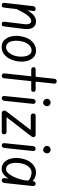

<svg xmlns="http://www.w3.org/2000/svg" viewBox="800 -1516 716 2357"><g transform="rotate(90 1158.5 -337.0)"><path d="M43 0Q24 0 19 -11.5Q14 -23 15 -37L55 -384Q57 -400 66 -408Q75 -416 93 -416Q108 -416 112 -407.5Q116 -399 114 -384L74 -37Q72 -25 69 -12.5Q66 0 43 0ZM273 0Q254 0 250 -11.5Q246 -23 247 -37L276 -278Q281 -317 270.5 -339.5Q260 -362 239 -362Q202 -362 163.5 -310Q125 -258 69 -135L81 -268Q115 -339 154 -380Q193 -421 242 -421Q293 -421 318 -382.5Q343 -344 335 -278L305 -37Q304 -25 300 -12.5Q296 0 273 0Z M556 1Q504 1 472.5 -30Q441 -61 428.5 -109Q416 -157 421 -209Q432 -312 483 -366.5Q534 -421 600 -421Q652 -421 683.5 -390Q715 -359 727.5 -310.5Q740 -262 734 -209Q729 -159 707.5 -110.5Q686 -62 648.5 -30.5Q611 1 556 1ZM562 -53Q586 -53 610 -72.5Q634 -92 651.5 -127.5Q669 -163 674 -211Q676 -232 674.5 -258Q673 -284 665 -309Q657 -334 641 -350Q625 -366 598 -366Q555 -366 522 -324Q489 -282 481 -206Q477 -167 483.5 -132Q490 -97 509.5 -75Q529 -53 562 -53Z M910 0Q899 0 889 -7.5Q879 -15 880 -29L947 -650Q949 -662 958 -668.5Q967 -675 977 -675Q989 -675 998.5 -667Q1008 -659 1006 -643L940 -27Q938 -13 929.5 -6.5Q921 0 910 0ZM838 -362Q820 -362 812 -370.5Q804 -379 804 -390Q804 -401 810 -408.5Q816 -416 834 -416H1075Q1093 -416 1100 -408.5Q1107 -401 1107 -390Q1107 -379 1102 -370.5Q1097 -362 1079 -362Z M1185 0Q1173 0 1164.5 -8.5Q1156 -17 1158 -33L1194 -384Q1196 -400 1206 -408Q1216 -416 1228 -416Q1239 -416 1247.5 -407Q1256 -398 1254 -380L1217 -33Q1216 -17 1206 -8.5Q1196 0 1185 0ZM1238 -508Q1221 -508 1206.5 -522Q1192 -536 1192 -555Q1192 -574 1205.5 -587Q1219 -600 1238 -600Q1256 -600 1269.5 -587.5Q1283 -575 1283 -555Q1283 -536 1270 -522Q1257 -508 1238 -508Z M1365 0Q1354 0 1346 -8.5Q1338 -17 1336 -29.5Q1334 -42 1343 -52L1598 -385L1612 -356H1406Q1388 -356 1380 -366Q1372 -376 1372 -386Q1372 -397 1378 -406.5Q1384 -416 1402 -416H1634Q1646 -416 1654 -408.5Q1662 -401 1663.5 -390Q1665 -379 1656 -367L1397 -31L1383 -59H1596Q1613 -59 1620.5 -50Q1628 -41 1628 -30Q1628 -19 1622.5 -9.5Q1617 0 1599 0Z M1764 0Q1752 0 1743.5 -8.5Q1735 -17 1737 -33L1773 -384Q1775 -400 1785 -408Q1795 -416 1807 -416Q1818 -416 1826.5 -407Q1835 -398 1833 -380L1796 -33Q1795 -17 1785 -8.5Q1775 0 1764 0ZM1817 -508Q1800 -508 1785.5 -522Q1771 -536 1771 -555Q1771 -574 1784.5 -587Q1798 -600 1817 -600Q1835 -600 1848.5 -587.5Q1862 -575 1862 -555Q1862 -536 1849 -522Q1836 -508 1817 -508Z M2055 1Q2003 1 1971.5 -30Q1940 -61 1927.5 -109Q1915 -157 1920 -209Q1928 -278 1953.5 -325Q1979 -372 2017 -396.5Q2055 -421 2099 -421Q2125 -421 2155.5 -409Q2186 -397 2208 -372L2202 -317Q2185 -343 2154 -354.5Q2123 -366 2097 -366Q2054 -366 2021 -324Q1988 -282 1980 -206Q1976 -167 1982 -132Q1988 -97 2006.5 -75Q2025 -53 2056 -53Q2081 -53 2103 -75.5Q2125 -98 2143.5 -133.5Q2162 -169 2175 -210.5Q2188 -252 2195 -290L2178 -97Q2168 -76 2155 -58.5Q2142 -41 2126 -27.5Q2110 -14 2092.5 -6.5Q2075 1 2055 1ZM2194 0Q2182 0 2173.5 -8.5Q2165 -17 2166 -33L2203 -384Q2205 -400 2215 -408Q2225 -416 2236 -416Q2247 -416 2256 -407Q2265 -398 2263 -380L2226 -33Q2224 -17 2214.5 -8.5Q2205 0 2194 0Z"/></g></svg>

Font: Edu SA Beginner
Style: Regular
Weight: 400
Designer: Tina and Corey Anderson
Foundry: Google for Education
Version: Version 1.003